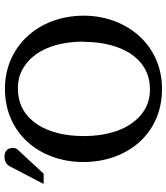

<svg xmlns="http://www.w3.org/2000/svg" viewBox="37 -766 744 858"><g transform="rotate(-90 409.0 -337.0)"><path d="M651 -334C651 -251 632 -178 599 -127C567 -78 516 -39 439 -39C404 -39 373 -47 347 -63C269 -111 230 -211 230 -336C230 -419 248 -491 282 -542C314 -591 365 -629 443 -629C478 -629 508 -621 534 -605C613 -558 652 -459 652 -333ZM768 -334C768 -440 731 -525 679 -583C627 -641 547 -687 441 -687C335 -687 255 -643 203 -585C151 -527 114 -442 114 -337C114 -229 151 -144 204 -85C257 -27 335 15 441 15C546 15 626 -30 678 -88C730 -146 768 -231 768 -336ZM140 -689C111 -689 100 -676 93 -662L16 -514H62L172 -633C176 -639 177 -646 177 -653C177 -671 165 -689 140 -689Z"/></g></svg>

Font: Veleka
Style: Regular
Weight: 400
Designer: Stefan Peev, Context Ltd, 2016; SIL International, 1997-2014.
Foundry: Stefan Peev, Context Ltd, 2016
Version: Version 1.000